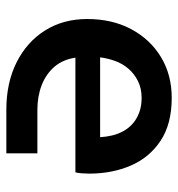

<svg xmlns="http://www.w3.org/2000/svg" viewBox="2 -564 562 606"><g transform="rotate(90 283.0 -261.0)"><path d="M327 0Q241 0 176.5 -32.5Q112 -65 76 -122.5Q40 -180 40 -255Q40 -334 72 -394Q104 -454 160 -488Q216 -522 289 -522Q371 -522 424 -487Q477 -452 502.5 -393Q528 -334 528 -261Q528 -251 527 -238Q526 -225 524 -218H162Q168 -178 191 -151.5Q214 -125 249 -111.5Q284 -98 327 -98H464V0ZM161 -296H413Q412 -315 407.5 -334Q403 -353 393.5 -370Q384 -387 369.5 -399.5Q355 -412 335 -419.5Q315 -427 289 -427Q259 -427 236 -415.5Q213 -404 197 -385.5Q181 -367 172.5 -343.5Q164 -320 161 -296Z"/></g></svg>

Font: MuseoModerno SemiBold Medium
Style: Regular
Weight: 500
Version: Version 1.001